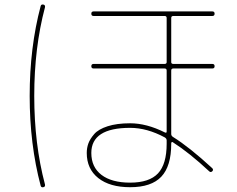

<svg xmlns="http://www.w3.org/2000/svg" viewBox="-20 -780 1040 841"><path d="M710 -150V-165Q710 -173 702 -178Q624 -220 550 -220Q380 -220 380 -110Q380 -48 424.5 -14Q469 20 550 20Q634 20 672 -20.5Q710 -61 710 -150ZM702 -200Q710 -196 710 -204V-471Q710 -480 701 -480H390Q380 -480 380 -490Q380 -500 390 -500H701Q710 -500 710 -508V-701Q710 -710 701 -710H390Q380 -710 380 -720Q380 -730 390 -730H910Q920 -730 920 -720Q920 -710 910 -710H739Q730 -710 730 -701V-508Q730 -500 739 -500H910Q920 -500 920 -490Q920 -480 910 -480H739Q730 -480 730 -471V-193Q730 -185 738 -180Q809 -136 910 -43Q916 -36 910 -30Q903 -23 896 -30Q809 -111 737 -157Q735 -159 732.5 -157.5Q730 -156 730 -153V-150Q730 -52 686.5 -6Q643 40 550 40Q461 40 410.5 0Q360 -40 360 -110Q360 -132 367 -151.5Q374 -171 392.5 -192.5Q411 -214 451.5 -227Q492 -240 550 -240Q622 -240 702 -200ZM170 40Q160 42 158 33Q110 -148 110 -360Q110 -572 158 -753Q160 -762 170 -760Q179 -758 177 -748Q130 -571 130 -360Q130 -149 177 28Q179 38 170 40Z"/></svg>

Font: Rounded Mplus 1c Thin
Style: Regular
Weight: 250
Version: Version 1.059.20150529